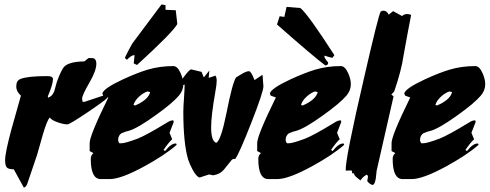

<svg xmlns="http://www.w3.org/2000/svg" viewBox="-20 -788 2201 863"><path d="M473 -368Q472 -360 462 -348Q452 -336 372.5 -282.5Q293 -229 283 -229Q266 -229 240 -238Q211 -248 204 -260Q191 -247 172 -181Q159 -137 147 -93Q142 -77 103 37Q97 54 87 55L42 -27Q18 -27 10.5 -35.5Q3 -44 3 -68Q3 -102 32 -209Q53 -283 74 -358Q53 -377 53 -399Q53 -426 72 -433Q103 -446 194 -446Q218 -446 218 -432Q218 -409 195 -355L196 -349Q215 -355 224 -378Q229 -398 235 -418Q249 -458 263 -481Q281 -511 359 -512L378 -527H393Q413 -527 413 -501Q413 -470 381 -415Q349 -360 349 -344Q349 -340 351 -331L359 -330Z M804 -410Q804 -381 784 -358Q754 -323 678 -269Q599 -212 559 -200Q547 -198 526 -189Q511 -179 511 -159Q511 -151 517 -144H525Q543 -144 599 -165Q637 -180 729 -236Q747 -248 759 -247L761 -240L742 -191L754 -162Q738 -148 715 -114L722 -109Q750 -145 772 -143L774 -137Q723 -92 630 -41Q524 17 473 17H433Q388 17 388 -74Q388 -90 400 -100L383 -109V-145Q383 -179 467 -350L444 -358L440 -368Q446 -391 532 -431Q597 -461 644 -475Q698 -491 759 -491Q778 -491 792 -459Q804 -432 804 -410ZM655 -374 643 -377Q624 -371 604.5 -353Q585 -335 580 -316L588 -314Q647 -340 655 -374ZM706 -768 724 -765V-744L770 -742L777 -680Q756 -642 596 -496L581 -503Q582 -516 585 -540H582Q571 -540 551 -520Q544 -521 542 -530Q552 -552 575 -593Z M804 -286Q804 -309 807 -347Q810 -391 810 -408L775 -394Q780 -407 806.5 -442.5Q833 -478 840 -476L886 -465L896 -440L921 -471L918 -438L948 -448Q954 -441 954 -425Q954 -408 948 -376Q929 -268 929 -216Q929 -153 952 -146Q973 -156 998 -280Q1025 -417 1041 -440Q1041 -440 1069 -457Q1088 -468 1099 -468Q1109 -468 1124 -428L1160 -452Q1164 -407 1164 -400Q1164 -375 1109.5 -236Q1055 -97 1037 -73Q1036 -73 1034 -74Q1030 -74 1023 -71Q1005 -49 987.5 -27Q970 -5 938 0L920 -4L877 10Q863 6 846 -25Q833 -49 826 -70Q804 -143 804 -286Z M1557 -410Q1557 -381 1537 -358Q1507 -323 1431 -269Q1352 -212 1312 -200Q1300 -198 1279 -189Q1264 -179 1264 -159Q1264 -151 1270 -144H1278Q1296 -144 1352 -165Q1390 -180 1482 -236Q1500 -248 1512 -247L1514 -240L1495 -191L1507 -162Q1491 -148 1468 -114L1475 -109Q1503 -145 1525 -143L1527 -137Q1476 -92 1383 -41Q1277 17 1226 17H1186Q1141 17 1141 -74Q1141 -90 1153 -100L1136 -109V-145Q1136 -179 1220 -350L1197 -358L1193 -368Q1199 -391 1285 -431Q1350 -461 1397 -475Q1451 -491 1512 -491Q1531 -491 1545 -459Q1557 -432 1557 -410ZM1408 -374 1396 -377Q1377 -371 1357.5 -353Q1338 -335 1333 -316L1341 -314Q1400 -340 1408 -374ZM1225 -678 1237 -715 1258 -712 1268 -757 1330 -752Q1364 -725 1483 -540L1474 -528Q1452 -533 1439 -538Q1438 -536 1438 -534Q1438 -527 1455 -507Q1455 -494 1442 -494Q1385 -537 1225 -678Z M1617 -441Q1681 -720 1691 -736Q1697 -740 1703 -740Q1719 -740 1727 -722L1747 -738L1787 -716Q1798 -725 1809 -725Q1818 -725 1828 -721Q1816 -661 1794 -539Q1785 -474 1752 -377L1739 -363L1749 -355L1673 -21Q1671 -3 1669 15Q1664 43 1655 43Q1649 43 1640 36Q1631 29 1631 24Q1631 21 1632.5 15Q1634 9 1634 6Q1634 1 1629 -3Q1613 4 1600 23Q1591 16 1581.5 8Q1572 0 1571 -9H1563Q1563 -17 1560 -22L1534 -21Q1530 -67 1617 -441Z M2161 -410Q2161 -381 2141 -358Q2111 -323 2035 -269Q1956 -212 1916 -200Q1904 -198 1883 -189Q1868 -179 1868 -159Q1868 -151 1874 -144H1882Q1900 -144 1956 -165Q1994 -180 2086 -236Q2104 -248 2116 -247L2118 -240L2099 -191L2111 -162Q2095 -148 2072 -114L2079 -109Q2107 -145 2129 -143L2131 -137Q2080 -92 1987 -41Q1881 17 1830 17H1790Q1745 17 1745 -74Q1745 -90 1757 -100L1740 -109V-145Q1740 -179 1824 -350L1801 -358L1797 -368Q1803 -391 1889 -431Q1954 -461 2001 -475Q2055 -491 2116 -491Q2135 -491 2149 -459Q2161 -432 2161 -410ZM2012 -374 2000 -377Q1981 -371 1961.5 -353Q1942 -335 1937 -316L1945 -314Q2004 -340 2012 -374Z"/></svg>

Font: Ode an Erik AH
Style: Regular
Weight: 400
Designer: Andreas Höfeld
Foundry: Fontgrube AH
Version: Version 2.00